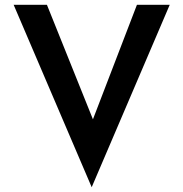

<svg xmlns="http://www.w3.org/2000/svg" viewBox="-20 -748 766 802"><path d="M176 -728 405 -158 338 -171 552 -728H689L363 34L37 -728Z"/></svg>

Font: Josefin Sans Thin SemiBold
Style: Regular
Weight: 600
Version: Version 2.000